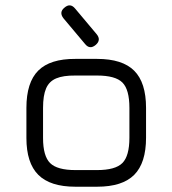

<svg xmlns="http://www.w3.org/2000/svg" viewBox="-20 -707 653 727"><path d="M265.5 0Q170 0 125 -45Q80 -90 80 -184.5V-298.5Q80 -395 125 -439.8Q170 -484.5 265.5 -484H347.5Q443.5 -484 488.2 -439.2Q533 -394.5 533 -298.5V-185.5Q533 -90 488.2 -45Q443.5 0 347.5 0ZM143 -184.5Q143 -116 169.8 -89.5Q196.5 -63 265.5 -63H347.5Q417 -63 443.5 -89.8Q470 -116.5 470 -185.5V-298.5Q470 -368 443.5 -394.5Q417 -421 347.5 -421H265.5Q219.5 -421.5 192.8 -410.2Q166 -399 154.5 -372.2Q143 -345.5 143 -298.5ZM342.5 -537Q320 -518 302 -540.5L220.5 -637.5Q202.5 -660.5 224 -678Q246 -697 264.5 -674.5L346 -577.5Q364 -555.5 342.5 -537Z"/></svg>

Font: Jura Light Medium
Style: Regular
Weight: 500
Version: Version 5.106